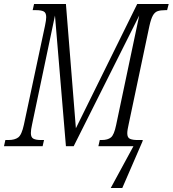

<svg xmlns="http://www.w3.org/2000/svg" viewBox="-40 -734 867 964"><path d="M516 210 630 0H454L461 -31H471Q501 -31 517 -44Q533 -57 543 -106L659 -656L330 0H291L236 -656L121 -109Q115 -83 115 -66Q115 -44 128 -37.5Q141 -31 165 -31H181L174 0H-20L-13 -31H3Q34 -31 51.5 -44Q69 -57 80 -108L186 -605Q189 -620 190.5 -630Q192 -640 192 -648Q192 -670 179.5 -676.5Q167 -683 141 -683H124L131 -714H291L341 -90L649 -714H807L799 -683H790Q766 -683 751.5 -678Q737 -673 727.5 -656Q718 -639 710 -603L606 -110Q603 -97 601 -85Q599 -73 599 -65Q599 -43 612.5 -37Q626 -31 650 -31H677L675 -23L574 210Z"/></svg>

Font: Noto Serif ExtraCondensed Light
Style: Italic
Weight: 300
Width: 2
Italic angle: -12°
Designer: Monotype Design Team
Foundry: Monotype Imaging Inc.
Version: Version 2.014; ttfautohint (v1.8.4.7-5d5b)